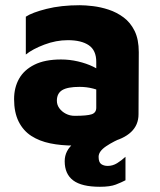

<svg xmlns="http://www.w3.org/2000/svg" viewBox="-20 -543 615 736"><path d="M263 15Q214 15 172.5 6.5Q131 -2 100 -22Q69 -42 51.5 -77Q34 -112 34 -163Q34 -207 53 -241Q72 -275 112 -295Q152 -315 214 -315Q247 -315 279 -307.5Q311 -300 337 -287.5Q363 -275 377 -260L382 -186Q362 -197 337 -203.5Q312 -210 285 -210Q239 -210 218.5 -197.5Q198 -185 198 -157Q198 -141 207.5 -128Q217 -115 232.5 -107Q248 -99 266 -99Q314 -99 331.5 -105Q349 -111 349 -130V-306Q349 -350 320.5 -369.5Q292 -389 240 -389Q195 -389 150 -372Q105 -355 79 -334V-479Q103 -495 158.5 -509Q214 -523 286 -523Q307 -523 336.5 -519.5Q366 -516 396.5 -506Q427 -496 453.5 -476.5Q480 -457 496 -424.5Q512 -392 512 -343L511 -105Q511 -64 482.5 -37Q454 -10 399 2.5Q344 15 263 15ZM363 173Q293 173 260.5 148.5Q228 124 228 75Q228 34 263.5 5.5Q299 -23 356 -45L456 -18Q416 -2 387 17.5Q358 37 358 58Q358 79 368 86Q378 93 393 93Q412 93 429 82.5Q446 72 461 58V148Q446 156 424 164.5Q402 173 363 173Z"/></svg>

Font: Maven Pro ExtraBold
Style: Regular
Weight: 800
Designer: Joe Prince
Foundry: Joe Prince
Version: Version 2.100